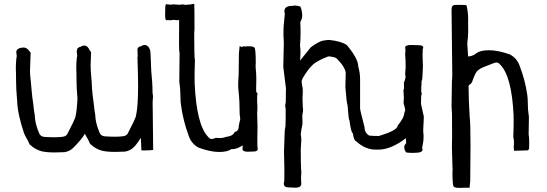

<svg xmlns="http://www.w3.org/2000/svg" viewBox="-20 -792 2904 1019"><path d="M271.5 17.1Q229 17.1 202.1 11.2Q168.5 2.4 142.6 -21Q137.7 -23.9 135.7 -28.8Q129.9 -43.9 121.3 -57.6Q112.8 -71.3 106.9 -86.9Q73.2 -187 70.8 -258.8Q65.4 -322.8 65.4 -355.5L64.9 -399.9Q64 -415.5 64 -430.7Q64 -456.5 66.9 -482.4Q68.8 -488.8 68.8 -494.6Q68.8 -501 67.6 -506.3Q66.4 -511.7 66.4 -515.1Q66.4 -537.1 103.5 -540Q123 -540 135.3 -521.5Q137.7 -518.1 142.6 -512.7L139.2 -415.5Q139.2 -395 142.1 -374Q145.5 -341.8 148.2 -308.8Q150.9 -275.9 156.2 -242.7Q157.7 -232.9 160.6 -205.1Q163.1 -185.5 164.6 -179.7Q166 -145 177.7 -111.3L186.5 -87.9Q193.4 -66.9 215.8 -65.4Q246.1 -63.5 268.6 -63.5Q298.3 -63.5 316.2 -66.7Q334 -69.8 340.3 -86.9Q373 -148.9 380.4 -171.9Q388.2 -205.1 391.1 -270Q386.2 -327.6 386.2 -358.4L385.7 -402.8Q384.8 -418.5 384.8 -433.6Q384.8 -459.5 387.7 -485.4Q389.6 -491.7 389.6 -497.6Q389.6 -503.9 388.4 -509.3Q387.2 -514.6 387.2 -518.1Q387.2 -522.5 388.7 -525.9Q389.2 -538.6 401.4 -541Q399.4 -541.5 399.4 -542Q399.4 -543 405.8 -543Q417.5 -550.3 427.2 -550.3Q440.9 -550.3 450.7 -535.2Q453.6 -530.3 455.1 -526.9Q456.5 -523.4 463.4 -515.6L460.9 -445.3L461.9 -413.1Q468.3 -341.8 468.3 -323.2Q471.2 -282.7 477.1 -245.6Q478.5 -235.8 481.4 -208Q483.9 -188.5 485.4 -182.6Q486.8 -147.9 498.5 -114.3L507.3 -90.8Q514.2 -69.8 536.6 -68.4Q566.9 -66.4 589.4 -66.4Q619.1 -66.4 637 -69.6Q654.8 -72.8 661.1 -89.8Q693.8 -151.9 701.2 -174.8Q712.9 -223.1 712.9 -338.9Q712.9 -384.8 709.5 -488.8Q710.9 -491.2 710.9 -494.1L709.5 -528.3Q709.5 -541.5 722.2 -543.9Q720.2 -544.4 720.2 -544.9Q720.2 -545.9 726.6 -545.9Q738.3 -553.2 748 -553.2Q761.7 -553.2 771.5 -538.1Q777.8 -527.3 778.3 -516.6Q778.3 -502.4 779.8 -488.3Q780.8 -482.9 782.7 -416Q789.1 -344.7 789.1 -328.4Q789.1 -312 789.6 -297.9Q792 -290.5 792 -276.4Q790 -258.3 790 -242.7L790.5 -213.9Q790.5 -181.6 793 3.9Q776.9 6.3 742.7 6.3H730.5Q728.5 -26.4 727.5 -60.5Q709 -30.3 691.9 -12.7Q672.4 8.3 642.6 12.7Q615.2 14.2 592.3 14.2Q549.8 14.2 522.9 8.3Q489.3 -0.5 463.4 -23.9Q458.5 -26.9 456.5 -31.7Q450.7 -46.9 442.4 -60.5Q435.5 -70.8 430.7 -82.5Q411.1 -49.3 371.1 -9.8Q351.6 11.2 321.8 15.6Q294.4 17.1 271.5 17.1Z M1339.8 -303.7Q1346.7 -299.3 1346.7 -292Q1346.7 -288.1 1344.7 -283.7V-249.5Q1346.2 -241.2 1346.2 -216.3Q1344.7 -203.6 1344.7 -190.4L1346.7 -121.1L1345.7 -54.2L1346.2 -11.7Q1348.1 -6.3 1348.1 -2.4Q1348.1 12.2 1325.7 12.2L1293.9 13.2Q1269 13.2 1267.1 0L1268.1 -20.5Q1237.3 -0.5 1213.9 -0.5L1209 -1Q1187.5 14.6 1143.1 14.6Q1096.7 14.6 1033.2 -8.8Q994.6 -30.3 981 -72.8Q952.1 -150.4 940.4 -235.4Q937.5 -255.9 937.5 -281.7Q937.5 -321.3 932.1 -354.5L931.6 -360.4Q932.1 -365.7 933.1 -512.7Q930.2 -520 930.2 -557.1L930.7 -686.5Q925.8 -684.6 919.9 -684.6L904.3 -686.5Q898.9 -686.5 888.2 -685.1Q886.7 -684.1 882.8 -684.1Q877.4 -685.5 873 -685.5L862.3 -684.6Q856.4 -686.5 856.4 -712.9L856.9 -746.6Q856.9 -770.5 863.8 -770.5Q865.7 -770.5 868.2 -768.6L888.2 -767.1L899.9 -769L932.6 -766.6Q938.5 -766.6 944.3 -768.6Q956.1 -768.6 960 -766.6H976.1Q978.5 -769 980 -769Q981.4 -769 982.9 -767.1L1010.7 -772Q1010.7 -768.1 1011.2 -764.2Q1012.2 -757.8 1012.2 -636.7Q1010.7 -624 1010.7 -613.8Q1010.7 -487.8 1014.6 -470.7Q1012.7 -421.4 1012.7 -382.3Q1012.7 -363.3 1013.2 -346.7Q1023.4 -131.3 1083 -67.4Q1092.8 -54.2 1104.5 -54.2Q1109.9 -54.2 1126 -60.5Q1135.3 -59.1 1144 -59.1Q1163.1 -59.1 1179.2 -65.4Q1217.3 -69.8 1225.6 -91.8Q1247.6 -94.7 1247.6 -126Q1250 -134.3 1252.4 -149.4Q1254.9 -151.4 1254.9 -159.2Q1254.9 -168 1252 -185.1Q1252 -255.4 1246.1 -308.1Q1244.1 -321.8 1244.1 -341.8Q1244.1 -364.3 1246.6 -396L1248 -509.8Q1248 -514.6 1252 -547.9Q1254.9 -546.9 1257.6 -544.9Q1260.3 -543 1263.7 -541.5Q1267.6 -545.9 1270 -545.9Q1273.4 -545.4 1278.3 -545.4Q1283.2 -545.4 1286.9 -545.9Q1290.5 -546.4 1296.9 -546.4Q1303.2 -546.4 1313 -545.9Q1322.8 -545.4 1330.1 -540Q1337.4 -534.7 1337.4 -457Q1336.4 -449.7 1336.4 -441.9Q1336.4 -434.6 1337.4 -427.2Q1340.3 -401.9 1340.3 -371.1L1339.4 -319.8Z M2130.9 -208Q2127 -228.5 2122.6 -240.7Q2122.1 -242.7 2122.1 -248V-253.9Q2123.5 -263.7 2123.5 -272.9L2122.1 -296.4Q2122.1 -296.9 2122.6 -297.4Q2121.1 -302.2 2121.1 -307.6Q2121.1 -315.4 2124.5 -324.2Q2123.5 -336.4 2123.5 -352.5Q2129.9 -366.7 2132.8 -384.8Q2130.4 -393.6 2130.4 -403.3L2132.8 -432.6Q2132.8 -476.6 2130.9 -496.1Q2130.4 -498 2130.4 -502.4V-507.3Q2131.8 -515.1 2131.8 -522.9L2130.4 -542Q2132.8 -553.2 2162.1 -553.2L2199.7 -552.2Q2226.1 -552.2 2226.1 -540Q2226.1 -536.6 2223.6 -531.7L2222.7 -496.1L2224.6 -439.9L2221.7 -381.8Q2221.7 -370.6 2217.3 -359.9Q2217.3 -338.9 2215.8 -331.5V-303.2Q2218.3 -299.3 2218.3 -296.4Q2218.3 -291 2215.3 -283.7L2214.4 -240.7L2229.5 -172.4L2226.1 -101.6Q2226.1 -88.4 2228 -75.2Q2228 -49.8 2226.6 -41.5L2220.2 -6.3Q2222.7 -1.5 2222.7 2Q2222.7 19 2181.6 19L2165 19.5Q2158.7 19.5 2150.9 18.6Q2143.1 17.6 2135.7 17.1Q2125.5 3.9 2125.5 -12.2Q2125.5 -22 2135.7 -31.7Q2134.8 -43.9 2134.3 -58.6Q2055.2 2 1988.8 2H1973.1Q1917.5 2 1869.6 -43Q1859.4 -43 1852.1 -85.9Q1843.8 -85.9 1834.5 -154.3Q1830.1 -154.3 1824.7 -232.4Q1819.3 -246.6 1813 -330.1Q1813 -348.6 1814.9 -406.2Q1810.1 -439 1766.1 -482.4Q1757.8 -488.8 1732.9 -492.2H1721.2Q1656.2 -467.3 1635.3 -443.4Q1615.2 -425.3 1586.4 -377L1580.6 -361.3Q1583 -338.4 1586.4 -323.2Q1586.9 -319.3 1586.9 -310.1V-300.3Q1585.4 -283.7 1585.4 -268.6L1586.9 -229Q1586.9 -227.5 1586.4 -227.1Q1588.4 -218.8 1588.4 -210Q1588.4 -196.8 1584.5 -181.6Q1585.4 -161.1 1585.4 -133.8Q1579.6 -109.9 1576.2 -79.6Q1579.1 -64.9 1579.1 -47.9L1576.2 1Q1576.2 75.7 1578.1 108.4Q1579.1 111.8 1579.1 119.1V127.4Q1577.6 140.6 1577.6 153.3L1579.1 186Q1576.2 204.1 1547.9 204.1L1511.7 202.6Q1486.3 202.6 1486.3 182.1Q1486.3 176.8 1488.8 168.9L1489.3 108.4L1487.3 13.7L1490.7 -85Q1490.7 -103.5 1495.1 -122.1Q1495.1 -157.2 1496.1 -169.4V-217.3Q1493.7 -224.1 1493.7 -229Q1493.7 -237.8 1496.6 -250L1497.6 -323.2L1483.4 -437.5L1486.3 -557.6Q1486.3 -579.6 1484.4 -602.1Q1484.4 -645 1485.8 -658.7L1491.7 -718.3Q1489.3 -726.1 1489.3 -731.9Q1489.3 -760.7 1529.3 -760.7L1545.4 -762.7Q1551.8 -762.7 1559.1 -760.7Q1566.4 -758.8 1573.7 -757.8Q1584 -735.8 1584 -708.5Q1584 -692.4 1573.7 -675.3Q1575.2 -649.4 1575.2 -616.2Q1575.2 -586.9 1572.3 -550.8Q1574.7 -533.2 1574.7 -512.2L1572.8 -470.7Q1592.3 -495.6 1629.4 -541Q1677.7 -577.6 1707.5 -578.1Q1717.8 -580.1 1727.1 -580.1Q1792 -573.2 1820.8 -552.7Q1881.3 -480.5 1881.3 -439.5Q1891.1 -403.3 1891.1 -373V-216.8Q1891.1 -207 1914.6 -117.2Q1914.6 -87.4 1939.9 -72.3Q1966.3 -70.3 1984.9 -70.3H1990.7Q2090.3 -100.1 2090.3 -125Q2125.5 -168 2125.5 -191.4Q2127.9 -200.2 2130.9 -208Z M2471.7 206.5Q2468.8 205.6 2466.3 204.1Q2440.4 204.1 2434.3 204.6Q2428.2 205.1 2421.9 205.1Q2415.5 205.1 2405.8 204.6Q2396 204.1 2388.7 199.2Q2381.3 194.3 2381.3 120.6Q2382.3 113.8 2382.3 106.4Q2382.3 99.6 2381.3 92.8Q2378.4 14.6 2378.4 -14.2L2379.4 -62.5L2378.9 -186.5Q2376.5 -222.7 2376.5 -229L2377.9 -324.2Q2377.9 -347.7 2378.4 -358.9Q2380.4 -379.4 2380.4 -394Q2379.9 -486.8 2376.5 -741.7Q2376.5 -765.6 2395 -765.6L2413.6 -766.1Q2443.8 -766.1 2455.6 -764.6Q2464.8 -727.1 2464.8 -689.5L2464.4 -675.8L2464.8 -626.5Q2464.8 -598.6 2460.9 -570.8Q2460 -565.4 2460 -559.6L2464.4 -492.2Q2491.2 -494.1 2509.8 -510.7Q2531.2 -525.4 2575.7 -525.4Q2622.1 -525.4 2685.5 -503.4Q2724.1 -482.9 2737.8 -442.9Q2766.6 -369.1 2778.3 -289.1Q2781.2 -269.5 2781.2 -245.1Q2781.2 -208 2786.6 -176.3L2787.1 -170.9Q2786.6 -166 2785.6 -75.7Q2788.6 -68.8 2788.6 -33.7L2788.1 -5.4Q2788.1 -2.9 2786.9 -0.7Q2785.6 1.5 2784.4 2.9Q2783.2 4.4 2782.2 5.9L2708 8.3Q2708 4.4 2707.5 1Q2706.5 -4.9 2706.5 -12.2Q2708 -23.9 2708 -33.7Q2708 -50.3 2704.1 -66.4Q2706.1 -113.3 2706.1 -149.9Q2706.1 -168 2705.6 -183.6Q2695.3 -387.2 2635.7 -447.8Q2626 -460.4 2614.3 -460.4Q2608.9 -460.4 2592.8 -454.1Q2563.5 -443.4 2544.4 -435.1Q2511.2 -420.9 2502.9 -400.4Q2490.2 -373 2485.8 -357.9Q2483.4 -350.6 2476.1 -345.7Q2470.7 -342.8 2466.8 -336.4Q2466.8 -270 2472.7 -171.4Q2477.1 -145 2477.1 -20L2475.6 170.4Q2475.6 175.3 2471.7 206.5Z"/></svg>

Font: Kurland
Style: Regular
Weight: 400
Designer: GGBot
Version: 0.22